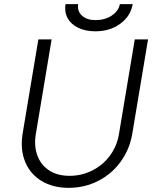

<svg xmlns="http://www.w3.org/2000/svg" viewBox="-20 -890 749 926"><path d="M89 -245 165 -700H229L153 -245Q143 -186 160.5 -139.5Q178 -93 218 -67.5Q258 -42 315 -42Q374 -42 425.5 -68Q477 -94 511 -140.5Q545 -187 554 -245L630 -700H694L618 -245Q605 -169 561.5 -109.5Q518 -50 452.5 -17Q387 16 311 16Q235 16 180 -17.5Q125 -51 101 -110.5Q77 -170 89 -245ZM296 -870H357Q352 -836 375.5 -814.5Q399 -793 441 -793Q486 -793 519 -815Q552 -837 558 -870H620Q610 -812 560 -775.5Q510 -739 440 -739Q392 -739 357 -756Q322 -773 306 -802.5Q290 -832 296 -870Z"/></svg>

Font: Oak Sans Light Italic
Style: Regular
Weight: 400
Italic angle: -9.5°
Foundry: Erik Kennedy, Walven
Version: Version 1.000;Glyphs 3.1.2 (3151)